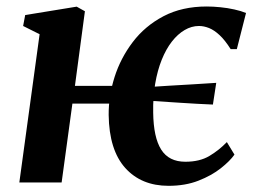

<svg xmlns="http://www.w3.org/2000/svg" viewBox="-20 -576 802 606"><path d="M41 0 105 -468 53 -494 59.5 -528.5 222 -555 248 -540.5 216.5 -305H376.5L365 -249H208.5L174.5 0ZM512 10.5Q426 10.5 375.2 -46Q324.5 -102.5 323 -213Q322.5 -272.5 341.5 -332.5Q360.5 -392.5 399 -443.2Q437.5 -494 496 -524.8Q554.5 -555.5 632.5 -555.5Q652.5 -555.5 675.2 -553.2Q698 -551 719.5 -546.2Q741 -541.5 756.5 -535L727.5 -421H708Q690 -449.5 673 -465.2Q656 -481 639.8 -487.5Q623.5 -494 608 -494Q584.5 -494 562.8 -481.2Q541 -468.5 522.5 -444.8Q504 -421 490.5 -387.5Q477 -354 469.8 -311.8Q462.5 -269.5 463.5 -220.5Q464.5 -142 488.8 -103.8Q513 -65.5 565 -65.5Q610.5 -65.5 641 -83.8Q671.5 -102 696 -127.5L720 -88Q706 -68 677 -45Q648 -22 606.5 -5.8Q565 10.5 512 10.5ZM652 -246Q602.5 -248 550.8 -251.5Q499 -255 435.5 -259L436.5 -300.5Q477 -303.5 514.2 -305.5Q551.5 -307.5 588 -309.8Q624.5 -312 662.5 -314.5Z"/></svg>

Font: Merriweather 48pt
Style: Bold Italic
Weight: 700
Italic angle: -7.8°
Version: Version 2.101